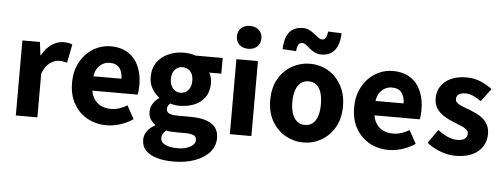

<svg xmlns="http://www.w3.org/2000/svg" viewBox="-62 -1018 3767 1438"><g transform="rotate(5 1821.5 -299.5)"><path d="M76 0V-564H208L220 -465H223Q254 -521 297 -549.5Q340 -578 384 -578Q408 -578 423.5 -575Q439 -572 451 -566L424 -427Q408 -431 394.5 -433.5Q381 -436 363 -436Q331 -436 296 -412Q261 -388 238 -329V0Z M759 14Q678 14 614 -21.5Q550 -57 512 -123Q474 -189 474 -282Q474 -351 496 -405.5Q518 -460 556 -499Q594 -538 641.5 -558Q689 -578 739 -578Q819 -578 872 -543Q925 -508 951.5 -447Q978 -386 978 -308Q978 -285 976 -265.5Q974 -246 971 -235H631Q638 -193 659 -165.5Q680 -138 710.5 -124.5Q741 -111 780 -111Q813 -111 842.5 -120.5Q872 -130 903 -148L957 -49Q915 -20 862.5 -3Q810 14 759 14ZM629 -343H840Q840 -392 817 -423Q794 -454 742 -454Q716 -454 692 -441.5Q668 -429 651.5 -405Q635 -381 629 -343Z M1278 241Q1213 241 1159 226Q1105 211 1073.5 179.5Q1042 148 1042 98Q1042 63 1062.5 33.5Q1083 4 1122 -16V-21Q1101 -36 1086 -59Q1071 -82 1071 -118Q1071 -148 1089 -176.5Q1107 -205 1134 -223V-227Q1104 -248 1080.5 -286.5Q1057 -325 1057 -374Q1057 -442 1090 -487.5Q1123 -533 1176 -555.5Q1229 -578 1289 -578Q1314 -578 1336.5 -574.5Q1359 -571 1377 -564H1582V-446H1491Q1499 -433 1505 -412.5Q1511 -392 1511 -369Q1511 -305 1481.5 -262.5Q1452 -220 1401.5 -199.5Q1351 -179 1289 -179Q1274 -179 1256.5 -181.5Q1239 -184 1220 -190Q1210 -181 1204.5 -171.5Q1199 -162 1199 -146Q1199 -126 1218 -115Q1237 -104 1285 -104H1378Q1481 -104 1536.5 -70Q1592 -36 1592 39Q1592 97 1553.5 142.5Q1515 188 1444.5 214.5Q1374 241 1278 241ZM1289 -277Q1312 -277 1330.5 -288.5Q1349 -300 1359.5 -321.5Q1370 -343 1370 -374Q1370 -405 1359.5 -426Q1349 -447 1330.5 -458Q1312 -469 1289 -469Q1267 -469 1249 -458Q1231 -447 1220 -426.5Q1209 -406 1209 -374Q1209 -343 1220 -321.5Q1231 -300 1249 -288.5Q1267 -277 1289 -277ZM1303 139Q1343 139 1372.5 129Q1402 119 1419 103Q1436 87 1436 67Q1436 39 1413 30Q1390 21 1348 21H1287Q1259 21 1240.5 19.5Q1222 18 1208 14Q1192 27 1184 42Q1176 57 1176 72Q1176 105 1211 122Q1246 139 1303 139Z M1685 0V-564H1847V0ZM1766 -649Q1724 -649 1699 -672.5Q1674 -696 1674 -736Q1674 -774 1699 -797.5Q1724 -821 1766 -821Q1807 -821 1832.5 -797.5Q1858 -774 1858 -736Q1858 -696 1832.5 -672.5Q1807 -649 1766 -649Z M2238 14Q2167 14 2104 -21Q2041 -56 2002.5 -122.5Q1964 -189 1964 -282Q1964 -376 2002.5 -442Q2041 -508 2104 -543Q2167 -578 2238 -578Q2291 -578 2340.5 -558.5Q2390 -539 2428 -500.5Q2466 -462 2488.5 -407.5Q2511 -353 2511 -282Q2511 -189 2472.5 -122.5Q2434 -56 2371.5 -21Q2309 14 2238 14ZM2238 -118Q2274 -118 2298 -138Q2322 -158 2333.5 -195.5Q2345 -233 2345 -282Q2345 -332 2333.5 -369Q2322 -406 2298 -426Q2274 -446 2238 -446Q2203 -446 2179 -426Q2155 -406 2142.5 -369Q2130 -332 2130 -282Q2130 -233 2142.5 -195.5Q2155 -158 2179 -138Q2203 -118 2238 -118ZM2314 -654Q2287 -654 2265.5 -665Q2244 -676 2227 -690.5Q2210 -705 2194.5 -716.5Q2179 -728 2165 -728Q2148 -728 2138 -712.5Q2128 -697 2125 -663L2023 -669Q2025 -727 2041 -765Q2057 -803 2087.5 -821.5Q2118 -840 2161 -840Q2189 -840 2210.5 -829Q2232 -818 2249.5 -803.5Q2267 -789 2282 -778Q2297 -767 2311 -767Q2328 -767 2338 -782Q2348 -797 2351 -830L2453 -826Q2451 -768 2434.5 -730Q2418 -692 2388 -673Q2358 -654 2314 -654Z M2880 14Q2799 14 2735 -21.5Q2671 -57 2633 -123Q2595 -189 2595 -282Q2595 -351 2617 -405.5Q2639 -460 2677 -499Q2715 -538 2762.5 -558Q2810 -578 2860 -578Q2940 -578 2993 -543Q3046 -508 3072.5 -447Q3099 -386 3099 -308Q3099 -285 3097 -265.5Q3095 -246 3092 -235H2752Q2759 -193 2780 -165.5Q2801 -138 2831.5 -124.5Q2862 -111 2901 -111Q2934 -111 2963.5 -120.5Q2993 -130 3024 -148L3078 -49Q3036 -20 2983.5 -3Q2931 14 2880 14ZM2750 -343H2961Q2961 -392 2938 -423Q2915 -454 2863 -454Q2837 -454 2813 -441.5Q2789 -429 2772.5 -405Q2756 -381 2750 -343Z M3382 14Q3326 14 3267.5 -8Q3209 -30 3166 -65L3238 -167Q3277 -138 3313 -122Q3349 -106 3385 -106Q3424 -106 3442 -120.5Q3460 -135 3460 -159Q3460 -178 3443.5 -191Q3427 -204 3400.5 -215Q3374 -226 3345 -237Q3310 -251 3276 -271.5Q3242 -292 3219.5 -324Q3197 -356 3197 -403Q3197 -455 3223.5 -494.5Q3250 -534 3298.5 -556Q3347 -578 3411 -578Q3475 -578 3524 -556.5Q3573 -535 3608 -507L3535 -410Q3505 -432 3475.5 -445Q3446 -458 3416 -458Q3382 -458 3365.5 -445Q3349 -432 3349 -410Q3349 -392 3364 -380Q3379 -368 3404 -358.5Q3429 -349 3459 -338Q3486 -327 3513 -314Q3540 -301 3562.5 -281Q3585 -261 3598 -234Q3611 -207 3611 -168Q3611 -117 3585 -75.5Q3559 -34 3508 -10Q3457 14 3382 14Z"/></g></svg>

Font: Noto Sans JP Thin ExtraBold
Style: Regular
Weight: 800
Version: Version 2.004-H2;hotconv 1.0.118;makeotfexe 2.5.65603